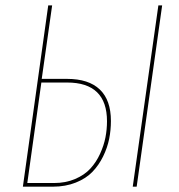

<svg xmlns="http://www.w3.org/2000/svg" viewBox="-20 -701 672 721"><path d="M231.9 -404.8Q313 -404.8 354.7 -365Q396.5 -325.2 396.5 -246.6Q396.5 -212.4 389.9 -179.4Q383.3 -146.5 367.2 -113.5Q351.1 -80.6 327.1 -55.7Q303.2 -30.8 264.6 -15.4Q226.1 0 178.2 0H65.9L161.1 -680.7H175.8L136.7 -404.8ZM574.7 -680.7H588.9L493.2 0H478.5ZM182.6 -13.7Q226.6 -13.7 262 -28.8Q297.4 -43.9 319.3 -67.9Q341.3 -91.8 355.7 -123.3Q370.1 -154.8 376 -185.1Q381.8 -215.3 381.8 -245.6Q381.8 -391.1 231.9 -391.1H135.3L82.5 -13.7Z"/></svg>

Font: Fira Sans Compressed Hair
Style: Italic
Weight: 100
Width: 3
Italic angle: -8°
Designer: Carrois Corporate & Edenspiekermann AG
Foundry: Carrois Corporate GbR & Edenspiekermann AG
Version: Version 4.203;PS 004.203;hotconv 1.0.88;makeotf.lib2.5.64775